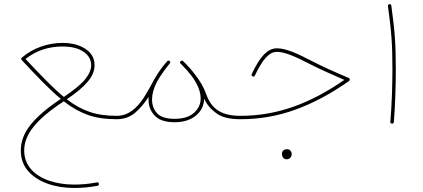

<svg xmlns="http://www.w3.org/2000/svg" viewBox="-20 -598 2075 941"><path d="M82 139.2C82 179.7 94.2 213.4 118.2 240.7C166.5 295.4 249.5 323.2 343.3 323.2C380.9 323.2 419.4 319.8 458 312.5C462.4 311.5 464.8 309.1 464.8 304.7V302.7C464.4 298.3 461.9 295.9 457.5 295.9H455.1C417.5 303.2 379.9 306.6 343.3 306.6C299.8 306.6 259.3 300.3 222.2 288.1C147.9 262.7 98.6 212.9 98.6 139.2C98.6 100.1 113.8 61.5 144 23.9C173.8 -14.2 223.1 -55.7 292 -101.1L292.5 -101.6C331.5 -70.8 371.1 -48.8 410.6 -34.7C450.2 -20.5 497.6 -13.7 552.2 -13.7H552.7C558.1 -13.7 561 -16.6 561 -22C561 -27.3 558.1 -30.3 552.7 -30.3H552.2C501 -30.3 456.5 -36.6 418.9 -49.8C381.3 -62.5 344.2 -83 307.6 -111.3C401.9 -175.8 443.4 -224.1 443.4 -278.3C443.4 -312 428.7 -338.9 398.9 -358.4C369.1 -377.9 331.5 -387.7 286.1 -387.7C213.4 -387.7 141.6 -362.3 87.4 -315.9C85 -314.5 84 -312.5 84 -310.1V-309.1C84.5 -307.1 85 -305.7 85.4 -305.2L86.9 -303.2C163.6 -221.2 223.1 -158.7 278.3 -113.3C210.4 -68.4 161.1 -25.9 129.4 14.2C97.7 53.7 82 95.7 82 139.2ZM286.1 -370.1C330.6 -370.1 364.7 -361.3 389.6 -344.2C414.6 -327.1 426.8 -305.2 426.8 -278.3C426.8 -256.3 416.5 -232.9 396.5 -208.5C376.5 -184.1 341.8 -155.8 293 -123C239.7 -166.5 181.6 -227.5 105 -309.1C156.7 -349.6 217.3 -370.1 286.1 -370.1Z M544.4 -22C544.4 -16.6 547.4 -13.7 552.7 -13.7C588.4 -13.7 618.7 -24.9 644 -46.9C668.9 -68.8 690.4 -94.7 708.5 -123.5C708 -119.1 708 -114.7 708 -110.4C708 -78.1 718.3 -51.8 738.8 -30.8C758.8 -9.8 791 1 835.4 1C879.9 1 915 -10.3 940.9 -32.2C966.8 -54.2 980 -81.5 980.5 -114.3C993.2 -86.4 1012.7 -63 1039.6 -43.5C1065.9 -23.4 1105 -13.7 1157.2 -13.7H1157.7C1163.1 -13.7 1166 -16.6 1166 -22C1166 -27.3 1163.1 -30.3 1157.7 -30.3H1157.2C1048.3 -30.3 1010.7 -78.6 988.3 -142.1C978 -171.4 960 -202.1 934.6 -234.4C918.9 -255.4 899.9 -276.9 877.4 -298.3C876 -299.8 874.5 -300.3 872.6 -300.8H871.6C869.1 -300.8 867.2 -299.8 865.7 -298.3L865.2 -297.9C863.3 -295.9 862.3 -293.9 862.3 -292C862.3 -290 863.3 -288.1 865.7 -285.6L872.6 -278.8C890.1 -260.7 905.3 -244.1 917.5 -228C948.2 -187.5 963.4 -149.9 963.4 -115.2C963.4 -88.4 952.6 -64.9 931.2 -45.4C909.2 -25.4 877.4 -15.6 835.4 -15.6C794.9 -15.6 766.1 -24.9 750 -43C733.4 -61 725.1 -83.5 725.1 -110.4C725.1 -136.2 732.9 -165 749 -196.8C766.6 -228 792.5 -263.7 812 -287.1C813.5 -289.6 814.5 -291.5 814.5 -293C814.5 -295.4 813.5 -297.4 811.5 -298.8C810.1 -300.3 808.1 -300.8 805.7 -300.8C803.2 -300.8 800.8 -299.8 799.3 -297.9C775.4 -270.5 756.3 -244.1 742.2 -219.2C736.8 -210.9 732.4 -202.6 728.5 -195.3C715.3 -169.9 700.7 -144.5 684.6 -119.1C651.4 -68.4 609.4 -30.3 552.7 -30.3C547.4 -30.3 544.4 -27.3 544.4 -22Z M1336.9 -361.3C1289.6 -361.3 1252.4 -316.9 1213.9 -235.4C1212.9 -233.9 1212.4 -232.4 1212.4 -231C1212.4 -228 1214.4 -225.6 1217.8 -224.1C1219.2 -223.1 1220.7 -222.7 1222.2 -222.7C1225.6 -222.7 1228 -224.6 1229.5 -228.5C1268.1 -309.1 1299.8 -343.8 1336.9 -343.8C1374 -343.8 1424.8 -322.8 1502.4 -282.2C1547.9 -258.8 1601.6 -235.4 1667.5 -206.5C1498 -88.9 1336.9 -30.3 1157.7 -30.3C1151.9 -30.3 1148.9 -27.3 1148.9 -22C1148.9 -16.6 1151.9 -13.7 1157.7 -13.7C1252 -13.7 1342.3 -29.3 1428.7 -61C1515.1 -92.3 1602.1 -138.7 1690.4 -200.7C1692.9 -202.6 1694.3 -205.1 1694.3 -208C1694.3 -211.9 1692.9 -214.4 1689.5 -215.8C1616.7 -246.6 1558.6 -272.9 1510.3 -297.9C1432.6 -338.4 1379.9 -361.3 1336.9 -361.3ZM1361.8 154.8C1361.8 159.2 1362.3 163.1 1363.3 166.5C1365.7 174.8 1372.6 182.6 1384.8 182.6C1403.8 182.6 1409.7 167.5 1409.7 155.8C1409.7 151.4 1408.2 147 1405.8 143.1C1401.4 136.7 1395 133.3 1386.2 133.3C1370.1 133.3 1361.8 144.5 1361.8 154.8Z M1881.3 -568.4C1897.5 -448.7 1903.3 -389.6 1903.3 -259.3C1903.3 -180.7 1899.9 -79.1 1893.1 -1V0.5C1893.1 4.9 1895.5 7.3 1900.9 7.8H1902.3C1906.7 7.8 1909.7 5.4 1910.2 0C1917 -79.6 1919.9 -180.2 1919.9 -259.3C1919.9 -390.6 1914.1 -451.2 1897.9 -570.3C1897.5 -575.2 1894.5 -577.6 1890.1 -577.6H1888.7C1883.8 -577.1 1881.3 -574.2 1881.3 -569.8V-568.4Z"/></svg>

Font: Mikhak Thin
Style: Regular
Weight: 100
Designer: Amin Abedi
Version: Version 3.2